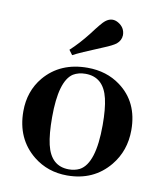

<svg xmlns="http://www.w3.org/2000/svg" viewBox="-76 -702 657 773"><g transform="rotate(10 253.0 -315.5)"><path d="M150.4 -210.9Q150.4 -359.4 203.1 -393.6Q224.6 -406.2 252.9 -406.2Q327.1 -406.2 346.7 -322.3Q356.4 -281.2 356.4 -214.8Q356.4 -57.6 296.9 -25.4Q277.3 -15.6 252.9 -15.6Q179.7 -15.6 160.2 -99.6Q150.4 -141.6 150.4 -210.9ZM256.8 -431.6Q145.5 -431.6 81.1 -355.5Q32.2 -296.9 32.2 -214.8Q32.2 -101.6 112.3 -37.1Q170.9 9.8 250 9.8Q358.4 9.8 422.9 -68.4Q473.6 -129.9 473.6 -214.8Q473.6 -329.1 391.6 -389.6Q335 -431.6 256.8 -431.6ZM355.5 -548.8Q373 -563.5 374 -585Q374 -616.2 345.7 -632.8Q334 -639.6 322.3 -639.6Q307.6 -639.6 293 -627.9Q281.2 -619.1 243.2 -568.4Q208 -523.4 171.9 -490.2L186.5 -470.7Q212.9 -485.4 305.7 -523.4Q341.8 -538.1 355.5 -548.8Z"/></g></svg>

Font: Abhaya Libre
Style: Bold
Weight: 700
Designer: Pushpananda Ekanayake, Sol Matas, Pathum Egodawatta
Foundry: Mooniak
Version: Version 1.050 ; ttfautohint (v1.6)